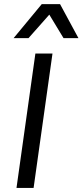

<svg xmlns="http://www.w3.org/2000/svg" viewBox="-20 -923 405 943"><path d="M237.8 -660.2 145 0H61L153.8 -660.2ZM46.9 -735.8 185.1 -902.8H274.9L365.2 -735.8H292L222.2 -851.1L120.1 -735.8Z"/></svg>

Font: Human Sans
Style: Italic
Weight: 400
Italic angle: -8°
Designer: Tim Radville
Foundry: Continuum
Version: Version 1.000;FEAKit 1.0